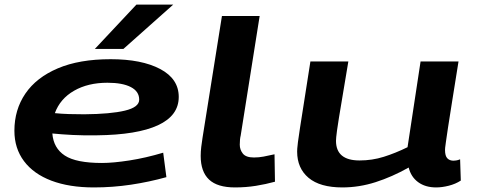

<svg xmlns="http://www.w3.org/2000/svg" viewBox="-20 -810 2085 840"><path d="M708 -35Q633 -14 553 -2Q473 10 391 10Q283 10 205 -19.5Q127 -49 85 -105Q43 -161 43 -238Q43 -330 91 -400.5Q139 -471 233 -511Q327 -551 464 -551Q600 -551 681 -508Q762 -465 762 -386Q762 -304 671 -262Q580 -220 404 -218Q347 -217 298 -219.5Q249 -222 209 -226Q214 -162 263.5 -129.5Q313 -97 426 -97Q475 -97 546 -108Q617 -119 694 -142ZM450 -448Q365 -448 304 -413Q243 -378 220 -315Q249 -312 281.5 -311Q314 -310 349 -310Q464 -311 526.5 -326Q589 -341 589 -374Q589 -410 552.5 -429Q516 -448 450 -448ZM395 -596 577 -790H738L520 -596Z M951 -740H1116L1033 -217Q1031 -209 1030 -199Q1029 -189 1029 -177Q1029 -155 1042.5 -138Q1056 -121 1091 -121Q1113 -121 1133.5 -125Q1154 -129 1181 -135L1183 -15Q1143 -4 1099.5 3Q1056 10 1008 10Q931 10 894.5 -24.5Q858 -59 858 -128Q858 -147 860.5 -167.5Q863 -188 866 -207Z M1478 10Q1380 10 1330 -32Q1280 -74 1280 -147Q1280 -152 1280.5 -160Q1281 -168 1283.5 -188.5Q1286 -209 1292.5 -250.5Q1299 -292 1310 -362Q1321 -432 1338 -541H1504Q1489 -451 1479 -391.5Q1469 -332 1463 -295.5Q1457 -259 1454.5 -239.5Q1452 -220 1451 -210.5Q1450 -201 1450 -194Q1450 -108 1553 -108Q1608 -108 1659 -124Q1710 -140 1763 -166L1820 -541H1986Q1969 -433 1957.5 -363Q1946 -293 1940 -251.5Q1934 -210 1931 -190Q1928 -170 1927.5 -163.5Q1927 -157 1927 -154Q1927 -128 1937 -117.5Q1947 -107 1964 -107Q1968 -107 1975.5 -108Q1983 -109 1993 -113L1996 -20Q1973 -5 1943.5 2.5Q1914 10 1888 10Q1841 10 1809.5 -13Q1778 -36 1768 -77Q1695 -36 1623 -13Q1551 10 1478 10Z"/></svg>

Font: Georama Extra Expanded SemiBold
Style: Italic
Weight: 600
Width: 8
Italic angle: -9°
Designer: Jean-Baptiste Levee
Foundry: Production Type
Version: Version 1.000